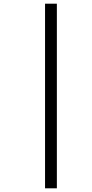

<svg xmlns="http://www.w3.org/2000/svg" viewBox="-20 -780 501 1040"><path d="M224 240H288V-760H224Z"/></svg>

Font: Noto Serif Condensed Extra
Style: Italic
Weight: 800
Width: 3
Italic angle: -12°
Designer: Monotype Design Team
Foundry: Monotype Imaging Inc.
Version: Version 1.901